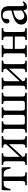

<svg xmlns="http://www.w3.org/2000/svg" viewBox="1520 -2044 532 3611"><g transform="rotate(-90 1785.5 -239.0)"><path d="M448 -307 442 -473H15L9 -307H36C55 -402 70 -436 149 -436H186V-100C186 -36 173 -28 108 -28V0H348V-28C283 -28 270 -36 270 -100V-436H309C387 -436 402 -403 421 -307Z M1031 -473H813V-444C867 -444 878 -437 878 -389L644 -135H642V-379C642 -436 649 -444 708 -444V-473H489V-444C551 -444 558 -435 558 -381V-91C558 -38 544 -28 488 -28V0H708V-28C654 -28 642 -41 642 -81L876 -333H878V-91C878 -38 866 -28 813 -28V0H1030V-28C979 -28 963 -38 963 -91V-374C963 -436 974 -444 1031 -444Z M1845 -473H1634V-444C1680 -444 1694 -435 1694 -385V-90C1694 -49 1680 -37 1652 -37H1550C1523 -37 1511 -47 1511 -91V-386C1511 -435 1527 -444 1572 -444V-473H1370V-444C1414 -444 1430 -440 1430 -388V-91C1430 -46 1415 -37 1384 -37H1284C1258 -37 1247 -48 1247 -89V-386C1247 -435 1264 -444 1308 -444V-473H1095V-444C1144 -444 1167 -440 1167 -388V-93C1167 -33 1150 -28 1095 -28V0H1845V-32C1789 -32 1775 -37 1775 -91V-389C1775 -434 1789 -444 1845 -444Z M2452 -473H2234V-444C2288 -444 2299 -437 2299 -389L2065 -135H2063V-379C2063 -436 2070 -444 2129 -444V-473H1910V-444C1972 -444 1979 -435 1979 -381V-91C1979 -38 1965 -28 1909 -28V0H2129V-28C2075 -28 2063 -41 2063 -81L2297 -333H2299V-91C2299 -38 2287 -28 2234 -28V0H2451V-28C2400 -28 2384 -38 2384 -91V-374C2384 -436 2395 -444 2452 -444Z M2672 -371C2672 -428 2676 -444 2740 -444V-473H2516V-444C2583 -444 2588 -432 2588 -371V-97C2588 -37 2579 -28 2516 -28V0H2740V-28C2676 -28 2672 -37 2672 -100V-227H2904V-100C2904 -37 2902 -28 2837 -28V0H3061V-28C2996 -28 2989 -38 2989 -100V-371C2989 -428 2990 -444 3061 -444V-473H2837V-444C2902 -444 2904 -428 2904 -371V-263H2672Z M3399 -62C3405 -18 3415 5 3459 5C3510 5 3534 -16 3567 -64L3552 -80C3538 -65 3524 -55 3505 -55C3484 -55 3475 -63 3475 -104V-331C3475 -435 3434 -485 3325 -485C3216 -485 3149 -431 3149 -375C3149 -342 3171 -327 3191 -327C3219 -327 3235 -342 3235 -373C3235 -433 3245 -454 3302 -454C3362 -454 3392 -421 3392 -334V-290C3306 -263 3129 -237 3129 -105C3129 -41 3171 7 3248 7C3312 7 3348 -21 3395 -62ZM3392 -92C3358 -64 3322 -48 3289 -48C3246 -48 3217 -79 3217 -129C3217 -207 3301 -234 3392 -257Z"/></g></svg>

Font: STIX Two Math
Style: Regular
Weight: 400
Designer: Ross Mills, John Hudson & Paul Hanslow, Tiro Typeworks Ltd; with portions MicroPress Inc., with additions and correction
Foundry: Tiro Typeworks Ltd
Version: Version 2.02 b142